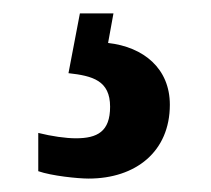

<svg xmlns="http://www.w3.org/2000/svg" viewBox="-20 -29 314 286"><path d="M112 237C182 237 233 197 233 127C233 73 194 41 141 35L149 -9H99L82 80C118 84 144 91 144 130C144 167 125 177 93 177C78 177 57 174 37 169V226C57 233 96 237 112 237Z"/></svg>

Font: Noto Serif Tamil ExtraCondensed ExtraBold
Style: Regular
Weight: 800
Width: 2
Designer: Indian Type Foundry, Tom Grace, and the Monotype Design Team
Foundry: Monotype Imaging Inc.
Version: Version 2.004